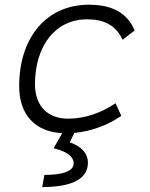

<svg xmlns="http://www.w3.org/2000/svg" viewBox="-20 -547 626 802"><path d="M266.1 -51.3C178.2 -51.3 127 -104 126 -194.3C126.5 -358.4 212.9 -466.3 343.8 -466.3C415 -466.3 463.4 -441.9 492.2 -380.9L542.5 -419.9C512.2 -492.2 449.7 -527.3 351.1 -527.3C175.3 -527.3 60.1 -392.1 60.1 -186.5C60.1 -68.4 126 3.4 239.7 9.3L204.1 72.3C258.8 85.4 287.6 106.9 287.6 135.3C287.6 167 245.6 183.6 165.5 183.6L156.2 234.4C281.7 234.4 347.2 199.7 347.2 132.8C347.2 94.2 321.3 64.9 271.5 47.4L290.5 8.3C362.8 1.5 432.1 -25.4 486.8 -63L462.4 -115.7C405.8 -76.7 334 -51.3 266.1 -51.3Z"/></svg>

Font: Cascadia Mono PL Light
Style: Italic
Weight: 300
Italic angle: -10°
Monospace: yes
Designer: Aaron Bell
Foundry: Saja Typeworks
Version: Version 2404.023